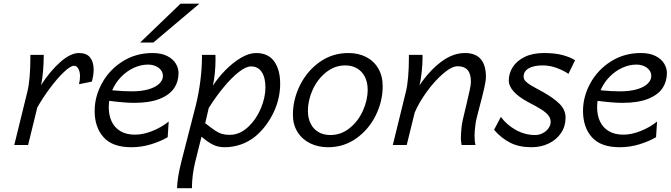

<svg xmlns="http://www.w3.org/2000/svg" viewBox="-20 -783 3622 1037"><path d="M57.1 0 127.9 -288.1Q135.7 -318.8 139.9 -366.5Q144 -414.1 144 -469.2V-486.8H216.3Q216.3 -448.2 212.9 -402.8Q209.5 -357.4 201.2 -322.8Q251.5 -400.4 306.4 -448.5Q361.3 -496.6 406.2 -496.6Q447.8 -496.6 466.8 -472.4Q485.8 -448.2 485.8 -407.7Q485.8 -377 476.1 -342.3L406.7 -328.1Q412.1 -349.6 412.1 -371.6Q412.1 -395 403.3 -411.4Q394.5 -427.7 379.4 -427.7Q360.4 -427.7 324 -392.8Q287.6 -357.9 248.3 -304.9Q209 -252 181.2 -201.7L131.8 0Z M689.5 12.2Q587.9 12.2 539.6 -41.5Q491.2 -95.2 491.2 -184.1Q491.2 -261.2 530.8 -333.5Q570.3 -405.8 641.8 -451.2Q713.4 -496.6 803.7 -496.6Q852.1 -496.6 883.5 -480.2Q915 -463.9 929.7 -439.2Q944.3 -414.6 944.3 -389.2Q944.3 -342.8 920.2 -306.6Q896 -270.5 842.3 -249Q788.6 -227.5 704.1 -227.5Q653.8 -227.5 569.8 -238.3Q567.4 -219.7 567.4 -203.6Q567.4 -161.6 582.5 -128.2Q597.7 -94.7 629.4 -75.2Q661.1 -55.7 709.5 -55.7Q752.9 -55.7 802.7 -75.4Q852.5 -95.2 891.1 -126.5L885.7 -42Q848.6 -20 796.6 -3.9Q744.6 12.2 689.5 12.2ZM690.4 -289.6Q743.2 -289.6 781.5 -300.5Q819.8 -311.5 839.8 -330.6Q859.9 -349.6 859.9 -373Q859.9 -390.6 849.1 -404.5Q838.4 -418.5 819.8 -426.3Q801.3 -434.1 778.8 -434.1Q740.7 -434.1 702.9 -416.7Q665 -399.4 634.3 -367.9Q603.5 -336.4 585.9 -295.4Q646 -289.6 690.4 -289.6ZM1057.1 -763.2 808.1 -553.2H736.8L955.1 -763.2Z M1144 -460Q1144 -426.8 1140.4 -389.2Q1136.7 -351.6 1129.9 -320.3Q1157.2 -362.8 1197 -403.6Q1236.8 -444.3 1280.8 -470.5Q1324.7 -496.6 1363.3 -496.6Q1428.2 -496.6 1460.7 -451.7Q1493.2 -406.7 1493.2 -331.1Q1493.2 -250 1457.3 -175Q1421.4 -100.1 1362.3 -48.8Q1325.2 -18.1 1281.7 -2.9Q1238.3 12.2 1193.4 12.2Q1157.2 12.2 1129.4 -2Q1101.6 -16.1 1068.4 -44.9L1034.7 89.8Q1025.9 125 1021.2 162.4Q1016.6 199.7 1016.6 233.4H936.5Q936.5 180.2 960.9 84.5L1036.6 -210Q1052.7 -273.9 1061.8 -344Q1070.8 -414.1 1070.8 -475.6V-486.8H1143.6Q1144 -478.5 1144 -460ZM1221.2 -54.7Q1276.9 -54.7 1324.2 -101.1Q1365.2 -140.6 1389.4 -199Q1413.6 -257.3 1413.6 -311Q1413.6 -363.8 1393.6 -394Q1373.5 -424.3 1335.4 -424.3Q1308.6 -424.3 1269.8 -394Q1231 -363.8 1188.5 -312.5Q1146 -261.2 1107.4 -199.7L1088.4 -117.7Q1125 -88.9 1143.8 -76.7Q1162.6 -64.5 1179.4 -59.6Q1196.3 -54.7 1221.2 -54.7Z M1861.8 -496.6Q1916 -496.6 1958 -474.9Q2000 -453.1 2023.4 -412.6Q2046.9 -372.1 2046.9 -317.4Q2046.9 -235.8 2009.3 -159.7Q1971.7 -83.5 1904.3 -35.6Q1836.9 12.2 1752.4 12.2Q1698.2 12.2 1655 -9Q1611.8 -30.3 1586.9 -70.1Q1562 -109.9 1562 -163.6Q1562 -245.1 1600.1 -322.3Q1638.2 -399.4 1706.5 -448Q1774.9 -496.6 1861.8 -496.6ZM1643.1 -184.6Q1643.1 -144.5 1658 -115Q1672.9 -85.4 1700.2 -69.6Q1727.5 -53.7 1764.2 -53.7Q1821.8 -53.7 1867.9 -90.6Q1914.1 -127.4 1939.9 -184.6Q1965.8 -241.7 1965.8 -298.3Q1965.8 -338.4 1950.7 -368.2Q1935.5 -397.9 1908.2 -413.8Q1880.9 -429.7 1844.7 -429.7Q1787.6 -429.7 1741.5 -392.8Q1695.3 -356 1669.2 -299.1Q1643.1 -242.2 1643.1 -184.6Z M2469.2 -34.7Q2469.2 -62 2473.1 -98.6Q2474.6 -113.8 2480.5 -140.1Q2486.3 -166.5 2497.6 -211.9Q2511.2 -269 2517.3 -297.6Q2523.4 -326.2 2523.4 -340.8Q2523.4 -384.8 2505.4 -405Q2487.3 -425.3 2452.1 -425.3Q2419.9 -425.3 2373.5 -385.5Q2327.1 -345.7 2284.4 -286.6Q2241.7 -227.5 2219.7 -174.8L2176.8 0H2101.6L2172.4 -288.1Q2180.2 -318.8 2184.3 -367.9Q2188.5 -417 2188.5 -469.2V-486.8H2261.7L2262.2 -471.2Q2262.2 -435.5 2257.3 -391.1Q2252.4 -346.7 2245.1 -321.3Q2298.3 -400.4 2361.8 -448.5Q2425.3 -496.6 2491.2 -496.6Q2604.5 -496.6 2604.5 -367.2Q2604.5 -347.2 2595 -305.2Q2585.4 -263.2 2568.8 -201.7Q2561.5 -174.3 2555.7 -150.4Q2549.8 -126.5 2548.8 -117.7Q2543 -75.2 2543 -51.8Q2543 -18.1 2548.3 0H2473.1Q2469.2 -23.4 2469.2 -34.7Z M2911.6 -429.7Q2862.8 -429.7 2835.4 -413.8Q2808.1 -397.9 2808.1 -369.1Q2808.1 -356 2817.4 -345.5Q2826.7 -335 2845.9 -323.2Q2865.2 -311.5 2908.2 -288.6Q2968.3 -255.4 3001.5 -222.7Q3034.7 -189.9 3034.7 -147.9Q3034.7 -101.1 3010.3 -64.7Q2985.8 -28.3 2943.8 -8.1Q2901.9 12.2 2850.6 12.2Q2783.2 12.2 2735.1 -12.5Q2687 -37.1 2648.4 -82L2685.1 -151.4Q2718.3 -107.4 2767.1 -80.6Q2815.9 -53.7 2870.6 -53.7Q2891.6 -53.7 2910.9 -63.5Q2930.2 -73.2 2942.1 -89.8Q2954.1 -106.4 2954.1 -125.5Q2954.1 -143.6 2942.1 -159.2Q2930.2 -174.8 2905.3 -190.9Q2880.4 -207 2835.4 -230Q2728 -287.1 2728 -348.6Q2728 -386.7 2749.5 -420.7Q2771 -454.6 2814 -475.6Q2856.9 -496.6 2918 -496.6Q2977.5 -496.6 3019 -485.4Q3060.5 -474.1 3085.9 -457.5L3050.3 -384.3Q3024.4 -401.9 2987.3 -415.8Q2950.2 -429.7 2911.6 -429.7Z M3327.1 12.2Q3225.6 12.2 3177.2 -41.5Q3128.9 -95.2 3128.9 -184.1Q3128.9 -261.2 3168.5 -333.5Q3208 -405.8 3279.5 -451.2Q3351.1 -496.6 3441.4 -496.6Q3489.7 -496.6 3521.2 -480.2Q3552.7 -463.9 3567.4 -439.2Q3582 -414.6 3582 -389.2Q3582 -342.8 3557.9 -306.6Q3533.7 -270.5 3480 -249Q3426.3 -227.5 3341.8 -227.5Q3291.5 -227.5 3207.5 -238.3Q3205.1 -219.7 3205.1 -203.6Q3205.1 -161.6 3220.2 -128.2Q3235.4 -94.7 3267.1 -75.2Q3298.8 -55.7 3347.2 -55.7Q3390.6 -55.7 3440.4 -75.4Q3490.2 -95.2 3528.8 -126.5L3523.4 -42Q3486.3 -20 3434.3 -3.9Q3382.3 12.2 3327.1 12.2ZM3328.1 -289.6Q3380.9 -289.6 3419.2 -300.5Q3457.5 -311.5 3477.5 -330.6Q3497.6 -349.6 3497.6 -373Q3497.6 -390.6 3486.8 -404.5Q3476.1 -418.5 3457.5 -426.3Q3439 -434.1 3416.5 -434.1Q3378.4 -434.1 3340.6 -416.7Q3302.7 -399.4 3272 -367.9Q3241.2 -336.4 3223.6 -295.4Q3283.7 -289.6 3328.1 -289.6Z"/></svg>

Font: Lesson One Light
Style: Italic
Weight: 300
Italic angle: -14°
Designer: But Ko, Victor Gaultney, Annie Olsen, Julie Remington, Don Collingsworth, Eric Hays, Becca Hirsbrunner
Version: Version 1.100